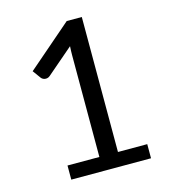

<svg xmlns="http://www.w3.org/2000/svg" viewBox="-108 -805 795 893"><g transform="rotate(-15 290.0 -359.0)"><path d="M509 -68V0H125V-68H278.5V-556.5Q278.5 -578.5 280 -601L152.5 -491.5Q146 -486 139.5 -484.8Q133 -483.5 127.5 -484.5Q122 -485.5 117.2 -488.5Q112.5 -491.5 110 -495L82 -533.5L295.5 -718H368V-68Z"/></g></svg>

Font: Lato
Style: Regular
Weight: 400
Designer: Lukasz Dziedzic with Adam Twardoch and Botio Nikoltchev
Foundry: tyPoland Lukasz Dziedzic
Version: Version 2.010; 2014-09-01; http://www.latofonts.com/; ttfaut